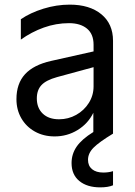

<svg xmlns="http://www.w3.org/2000/svg" viewBox="-20 -577 581 829"><path d="M51 -149Q51 -216 88 -256.5Q125 -297 201 -314L384 -355V-384Q384 -430 355.5 -453.5Q327 -477 278 -477Q222 -477 169 -458Q116 -439 70 -406V-494Q111 -522 167.5 -539.5Q224 -557 281 -557Q367 -557 417.5 -515.5Q468 -474 468 -401V0Q407 37 383.5 61Q360 85 360 113Q360 139 377.5 153.5Q395 168 426 168Q449 168 468 162V223Q447 232 413 232Q356 232 322.5 204.5Q289 177 289 127Q289 88 311 56Q333 24 383 -7V-90Q360 -43 315 -15.5Q270 12 216 12Q168 12 130.5 -9Q93 -30 72 -66.5Q51 -103 51 -149ZM235 -62Q275 -62 309 -81Q343 -100 363.5 -132.5Q384 -165 384 -204V-287L226 -244Q179 -231 159 -209.5Q139 -188 139 -152Q139 -111 164.5 -86.5Q190 -62 235 -62Z"/></svg>

Font: Application
Style: Regular
Weight: 400
Designer: Wei Huang
Foundry: Wei Huang
Version: Version 0.012